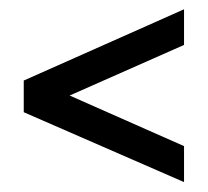

<svg xmlns="http://www.w3.org/2000/svg" viewBox="-20 -438 438 405"><path d="M368.2 -53.9 30.1 -201.3V-268.1L368.2 -418.4V-343.2L126.9 -236.5L368.2 -129.8Z"/></svg>

Font: Parastoo
Style: Regular
Weight: 400
Foundry: Saber Rastikerdar (saber.rastikerdar@gmail.com)
Version: Version 3.000